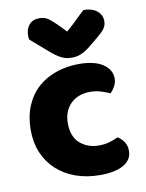

<svg xmlns="http://www.w3.org/2000/svg" viewBox="-85 -800 664 876"><g transform="rotate(-10 247.0 -362.5)"><path d="M326 -367Q301 -367 278.5 -359Q256 -351 239.5 -335.5Q223 -320 213 -297Q203 -274 203 -243Q203 -181 238.5 -150Q274 -119 325 -119Q355 -119 377 -126Q399 -133 416 -141Q436 -127 446 -110.5Q456 -94 456 -71Q456 -30 417 -7.5Q378 15 309 15Q246 15 195 -3.5Q144 -22 107.5 -55.5Q71 -89 51 -136Q31 -183 31 -240Q31 -306 52.5 -355.5Q74 -405 111 -437Q148 -469 196.5 -485Q245 -501 299 -501Q371 -501 410 -475Q449 -449 449 -408Q449 -389 440 -372.5Q431 -356 419 -344Q402 -352 378 -359.5Q354 -367 326 -367ZM273 -656Q306 -685 325 -704Q344 -723 363 -740Q402 -740 425 -721.5Q448 -703 448 -674Q448 -654 437 -639Q426 -624 400 -603L355 -566Q337 -552 317.5 -543.5Q298 -535 276 -535Q262 -535 251 -537Q240 -539 228 -544.5Q216 -550 202 -560Q188 -570 170 -586L96 -650Q95 -655 94.5 -659Q94 -663 94 -668Q94 -699 110.5 -718.5Q127 -738 158 -738Q181 -738 197 -727.5Q213 -717 239 -691Z"/></g></svg>

Font: Baloo
Style: Regular
Weight: 400
Designer: Sarang Kulkarni and Ek Type
Foundry: Ek Type
Version: Version 1.100;PS 1.000;hotconv 1.0.88;makeotf.lib2.5.647800;